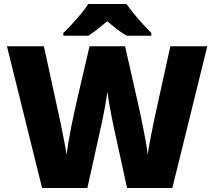

<svg xmlns="http://www.w3.org/2000/svg" viewBox="-20 -947 1079 967"><path d="M1024 -714 848 0H620L552 -311Q550 -320 546 -341Q542 -362 536.5 -389Q531 -416 527 -442Q523 -468 521 -486Q519 -468 514.5 -442Q510 -416 505 -389Q500 -362 495.5 -341Q491 -320 489 -311L420 0H192L15 -714H201L279 -356Q282 -343 287 -318.5Q292 -294 297.5 -266Q303 -238 308 -211.5Q313 -185 315 -167Q319 -197 325.5 -236Q332 -275 340 -314.5Q348 -354 355.5 -388Q363 -422 368 -444L431 -714H610L671 -444Q676 -423 683.5 -388.5Q691 -354 699 -314Q707 -274 714 -235Q721 -196 724 -167Q727 -192 734 -229Q741 -266 748 -301.5Q755 -337 759 -355L838 -714ZM617 -927Q633 -904 655.5 -876.5Q678 -849 701.5 -823.5Q725 -798 742 -781V-767H618Q592 -782 569 -800Q546 -818 520 -840Q494 -818 472.5 -801Q451 -784 425 -767H299V-781Q318 -799 341.5 -824.5Q365 -850 387.5 -877Q410 -904 425 -927Z"/></svg>

Font: Noto Sans Thaana Black
Style: Regular
Weight: 900
Designer: David Williams
Foundry: Google Inc.
Version: Version 3.001; ttfautohint (v1.8.4.7-5d5b)